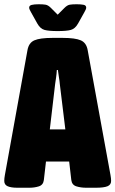

<svg xmlns="http://www.w3.org/2000/svg" viewBox="-26 -880 542 902"><path d="M56 2Q26 2 10 -5Q-6 -12 -6 -30Q-6 -42 -3 -58L103 -644Q109 -679 135.5 -690.5Q162 -702 220 -702H269Q327 -702 353.5 -690.5Q380 -679 386 -644L493 -58Q496 -42 496 -30Q496 -12 479 -5Q462 2 424 2H379Q354 2 333 -4.5Q312 -11 309 -34L299 -121H190L180 -34Q177 -11 156.5 -4.5Q136 2 112 2ZM233 -485 208 -272H281L255 -485Q254 -499 251 -516Q248 -533 246 -551H241Q240 -533 237.5 -516Q235 -499 233 -485ZM334 -860Q354 -860 366.5 -857.5Q379 -855 379 -844Q379 -840 376.5 -834.5Q374 -829 370 -822L341 -770Q327 -745 307 -739.5Q287 -734 245 -734Q203 -734 183 -739.5Q163 -745 149 -770L120 -822Q116 -829 113.5 -834.5Q111 -840 111 -844Q111 -854 123 -857Q135 -860 156 -860Q176 -860 188 -858Q200 -856 213 -843L245 -811L277 -843Q290 -856 302 -858Q314 -860 334 -860Z"/></svg>

Font: Asap Condensed Black
Style: Regular
Weight: 900
Width: 3
Designer: Pablo Cosgaya
Foundry: Omnibus-Type
Version: Version 3.001; ttfautohint (v1.8.4.7-5d5b)